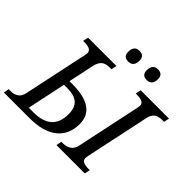

<svg xmlns="http://www.w3.org/2000/svg" viewBox="-227 -1152 1394 1394"><g transform="rotate(45 470.0 -455.0)"><path d="M-13.2 -42H16.1Q38.1 -42 63.7 -56.9Q89.4 -71.8 98.1 -113.8L202.1 -604Q206.1 -622.6 206.1 -631.8Q206.1 -671.9 133.8 -671.9H121.1L129.9 -713.9H420.9L412.1 -671.9H398.9Q350.1 -671.9 329.3 -652.3Q308.6 -632.8 299.8 -594.2L257.8 -395H285.2Q530.8 -395 530.8 -228Q530.8 -119.1 457 -59.6Q383.3 0 243.2 0H-21ZM185.1 -49.8H231.9Q422.9 -49.8 422.9 -220.2Q422.9 -287.6 388.4 -317.9Q354 -348.1 282.2 -348.1H248ZM960.9 -713.9 952.1 -671.9H939Q891.1 -671.9 870.1 -653.8Q849.1 -635.7 841.8 -600.1L737.8 -109.9Q733.9 -91.3 733.9 -82Q733.9 -42 806.2 -42H818.8L810.1 0H519L526.9 -42H540Q623 -42 638.2 -113.8L742.2 -604Q746.1 -622.6 746.1 -631.8Q746.1 -671.9 673.8 -671.9H661.1L669.9 -713.9ZM458 -796.9Q408.2 -796.9 408.2 -847.2Q408.2 -910.2 461.9 -910.2Q512.2 -910.2 512.2 -859.9Q512.2 -796.9 458 -796.9ZM647.9 -796.9Q598.1 -796.9 598.1 -847.2Q598.1 -910.2 651.9 -910.2Q702.1 -910.2 702.1 -859.9Q702.1 -796.9 647.9 -796.9Z"/></g></svg>

Font: Droid Serif
Style: Italic
Weight: 400
Italic angle: -12°
Designer: Monotype Design team
Foundry: Monotype Imaging Inc.
Version: Version 1.03